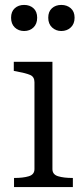

<svg xmlns="http://www.w3.org/2000/svg" viewBox="-20 -760 342 780"><path d="M78 -634Q55 -634 40 -648.5Q25 -663 25 -688Q25 -713 40 -726.5Q55 -740 78 -740Q101 -740 116 -726.5Q131 -713 131 -688Q131 -663 116 -648.5Q101 -634 78 -634ZM229 -634Q207 -634 191.5 -648.5Q176 -663 176 -688Q176 -713 191 -726.5Q206 -740 229 -740Q252 -740 267.5 -726.5Q283 -713 283 -688Q283 -663 267.5 -648.5Q252 -634 229 -634ZM193 -509V-73Q193 -51 216 -44Q239 -37 275 -37H276V0H37V-37H38Q74 -37 97 -44Q120 -51 120 -73V-426Q120 -448 102.5 -455.5Q85 -463 47 -470L36 -472V-509Z"/></svg>

Font: Roboto Serif 36pt Light
Style: Regular
Weight: 300
Designer: Greg Gazdowicz
Foundry: Commercial Type
Version: Version 1.008